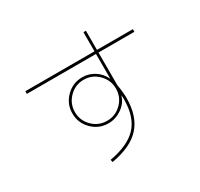

<svg xmlns="http://www.w3.org/2000/svg" viewBox="-175 -1030 1350 1299"><g transform="rotate(-30 500.0 -380.5)"><path d="M629.9 -308.6H627.9Q612.3 -256.8 564 -223.6Q515.6 -190.4 460 -190.4Q385.7 -190.4 333 -243.2Q280.3 -295.9 280.3 -370.1Q280.3 -444.3 333 -497.1Q385.7 -549.8 460 -549.8Q510.7 -549.8 553.7 -522.5Q596.7 -495.1 618.2 -449.2H620.1V-639.6H80.1V-660.2H620.1V-809.6H639.6V-660.2H919.9V-639.6H639.6V-383.8Q649.4 -332 650.4 -280.3Q650.4 -136.7 578.1 -56.6Q505.9 23.4 351.6 49.8L347.7 30.3Q496.1 3.9 563.5 -69.3Q630.9 -142.6 630.9 -280.3Q630.9 -285.2 630.4 -294.4Q629.9 -303.7 629.9 -308.6ZM346.7 -482.9Q299.8 -435.5 299.8 -369.6Q299.8 -303.7 346.7 -256.8Q393.6 -210 460 -210Q526.4 -210 573.2 -256.8Q620.1 -303.7 620.1 -369.6Q620.1 -435.5 573.2 -482.9Q526.4 -530.3 460 -530.3Q393.6 -530.3 346.7 -482.9Z"/></g></svg>

Font: Mgen+ 1mn thin
Style: Regular
Weight: 100
Designer: [Source Han Sans]
Ryoko NISHIZUKA  (kana & ideographs); Paul D. Hunt (Latin, Greek & Cyrillic); Wenlong ZHANG  (bopomofo
Version: Version 1.059.20150602